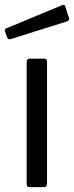

<svg xmlns="http://www.w3.org/2000/svg" viewBox="-33 -772 305 792"><path d="M251 -700Q252 -698 252 -694Q252 -686 241 -683L12 -611Q10 -610 6 -610Q-1 -610 -4 -619L-12 -641Q-13 -643 -13 -646Q-13 -654 -7 -655L224 -751Q225 -752 228 -752Q234 -752 236 -746ZM161 -17Q161 -7 157 -3.5Q153 0 143 0H92Q83 0 80 -3Q77 -6 77 -14V-516Q77 -530 89 -530H150Q161 -530 161 -517Z"/></svg>

Font: Libre Franklin
Style: Regular
Weight: 400
Designer: Pablo Impallari, Rodrigo Fuenzalida
Foundry: Impallari Type
Version: Version 1.002; ttfautohint (v1.5)